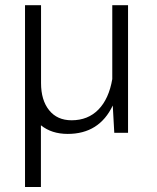

<svg xmlns="http://www.w3.org/2000/svg" viewBox="-20 -518 612 749"><path d="M77.6 -497.6H140.1V-193.8Q140.1 -127.4 171.6 -88.1Q203.1 -48.8 259.3 -48.8Q323.2 -48.8 364 -90.6Q404.8 -132.3 418 -209.5V-497.6H479.5V0H425.8L419.9 -106.4Q367.2 4.4 244.1 4.4Q181.2 4.4 139.6 -29.3V211.4H77.6Z"/></svg>

Font: Estedad-FD Light
Style: Regular
Weight: 300
Designer: Amin Abedi
Version: Version 7.3